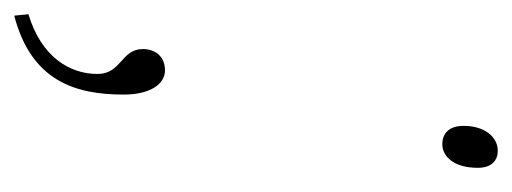

<svg xmlns="http://www.w3.org/2000/svg" viewBox="-294 -336 720 270"><g transform="rotate(90 66.0 -201.0)"><path d="M134 -463C150 -463 167 -478 167 -513C167 -533 156 -541 143 -541C124 -541 108 -523 108 -493C108 -473 118 -463 134 -463ZM-49 119 -47 139C45 115 64 53 64 -15C64 -51 50 -73 30 -73C10 -73 0 -59 0 -42C0 -11 35 -12 35 22C35 61 11 101 -49 119Z"/></g></svg>

Font: Noto Serif SemiCondensed Thin
Style: Italic
Weight: 100
Width: 4
Italic angle: -12°
Designer: Monotype Design Team
Foundry: Monotype Imaging Inc.
Version: Version 2.013